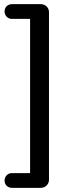

<svg xmlns="http://www.w3.org/2000/svg" viewBox="-20 -725 364 925"><path d="M38 180Q22 180 12 170Q2 160 2 145Q2 130 12 119.5Q22 109 38 109H125V-634H38Q22 -634 12 -644.5Q2 -655 2 -670Q2 -685 12 -695Q22 -705 38 -705H176Q193 -705 204.5 -694Q216 -683 216 -666V141Q216 157 204.5 168.5Q193 180 176 180Z"/></svg>

Font: Nunito ExtraLight Medium
Style: Regular
Weight: 500
Version: Version 3.602